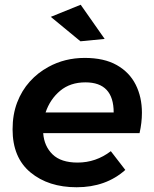

<svg xmlns="http://www.w3.org/2000/svg" viewBox="-20 -783 648 809"><path d="M319 -609 194 -712 320 -763 421 -619ZM303 6Q184 6 108.5 -56.5Q33 -119 33 -238Q33 -300.5 52.2 -351Q71.5 -401.5 105.5 -439.2Q139.5 -477 184 -501Q253 -539 337 -539Q418.5 -539 472 -508.8Q525.5 -478.5 551.8 -426.2Q578 -374 578 -308Q578 -266 568 -222H162Q166 -167 201.5 -132.5Q237 -98 307 -98Q384 -98 447 -146L508 -67Q426 6 303 6ZM459 -309Q459 -436 340 -436Q276 -436 233.5 -400.5Q191 -365 172 -309Z"/></svg>

Font: Argentum Sans Medium
Style: Italic
Weight: 500
Italic angle: -11°
Designer: Julieta Ulanovsky (font), Cristiano Sobral (main changes and remaster)
Foundry: Julieta Ulanovsky (font), Cristiano Sobral (main changes and remaster)
Version: Version 2.007;June 15, 2022;FontCreator 14.0.0.2814 64-bit; 